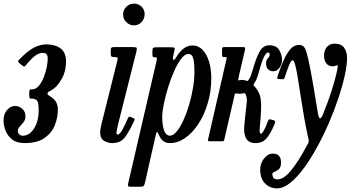

<svg xmlns="http://www.w3.org/2000/svg" viewBox="-42 -780 1940 1060"><path d="M-22.5 -114Q-22.5 -150 -3.2 -172.5Q16 -195 41.5 -195Q62 -195 80.2 -180Q98.5 -165 98.5 -137Q98.5 -119 88 -105.5Q77.5 -92 67 -80.8Q56.5 -69.5 56.5 -58Q56.5 -45.5 64.8 -38Q73 -30.5 83.5 -30.5Q120.5 -30.5 146 -70.8Q171.5 -111 171.5 -170Q171.5 -201.5 167 -215.5Q162.5 -229.5 148 -233.5Q137 -236.5 130.8 -235.8Q124.5 -235 122 -238.2Q119.5 -241.5 119.5 -256V-265Q119.5 -287 125.8 -286.2Q132 -285.5 144.5 -288Q162 -292 176.2 -310.8Q190.5 -329.5 200.5 -356Q210.5 -382.5 216 -409.2Q221.5 -436 221.5 -456Q221.5 -474 214.8 -481Q208 -488 193.5 -488Q175 -488 155.2 -474.5Q135.5 -461 109.5 -430Q101.5 -420 96.5 -414.8Q91.5 -409.5 80.5 -418.5L65.5 -431Q54.5 -440 59 -445.2Q63.5 -450.5 72.5 -459.5Q113.5 -501 147.2 -518Q181 -535 213.5 -535Q263 -535 292.8 -512.5Q322.5 -490 322.5 -441Q322.5 -386.5 299.8 -346.5Q277 -306.5 253.5 -289.5Q237.5 -278.5 229 -274.8Q220.5 -271 220.5 -262.5Q220.5 -256.5 228.2 -252.5Q236 -248.5 249 -238Q277.5 -215.5 277.5 -175Q277.5 -132.5 261 -89.8Q244.5 -47 204.2 -18.5Q164 10 93.5 10Q50 10 24.8 -10.2Q-0.5 -30.5 -11.5 -59.2Q-22.5 -88 -22.5 -114Z M637.5 -700Q637.5 -725 655.2 -742.5Q673 -760 697.5 -760Q722.5 -760 740 -742.5Q757.5 -725 756.5 -700Q756 -675.5 739.2 -657.8Q722.5 -640 697.5 -640Q673 -640 655.2 -657.8Q637.5 -675.5 637.5 -700ZM711 -495 610.5 -96Q608.5 -89 604.8 -70.8Q601 -52.5 601 -48.5Q601 -37 606.5 -37Q618.5 -37 632.8 -62.2Q647 -87.5 664 -127Q667 -133 670 -135Q673 -137 680 -134L693 -128.5Q699.5 -126 700.8 -123.5Q702 -121 699.5 -114.5Q674 -58.5 649.5 -24.2Q625 10 578 10Q554 10 532.5 -2.5Q511 -15 511 -49.5Q511 -57 513 -69.5Q515 -82 517.5 -92L606.5 -448Q609 -459 606 -462Q603 -465 590.5 -465H589.5Q577 -465 573.2 -468.2Q569.5 -471.5 569.5 -484V-504Q569.5 -514.5 573.8 -517.2Q578 -520 587.5 -520H690.5Q709.5 -520 712.2 -516Q715 -512 711 -495Z M822.5 -519H900.5Q919 -519 921.5 -515.5Q924 -512 920 -496L915 -474.5Q910 -453.5 915.2 -450Q920.5 -446.5 930.5 -463.5Q948 -493 970.5 -511Q993 -529 1020.5 -529Q1054 -529 1077 -504.5Q1100 -480 1112.2 -439.2Q1124.5 -398.5 1124.5 -349Q1124.5 -276 1105.2 -211Q1086 -146 1053.5 -96.2Q1021 -46.5 980.2 -18.2Q939.5 10 896.5 10Q855.5 10 838.5 -28.5Q828.5 -51 825.2 -51.8Q822 -52.5 816 -26L758.5 228Q756 239.5 752 245.2Q748 251 733 251H680.5Q667 251 665.2 247Q663.5 243 665.5 233L821 -438Q824 -451.5 824.5 -457.8Q825 -464 813.5 -464H810.5Q802.5 -464 801 -468.2Q799.5 -472.5 799.5 -484V-498.5Q799.5 -513 804.2 -516Q809 -519 822.5 -519ZM853.5 -134Q853.5 -109.5 857.2 -85.8Q861 -62 870.5 -46.5Q880 -31 896.5 -31Q914 -31 933 -53.5Q952 -76 969.5 -113.8Q987 -151.5 1001 -197.8Q1015 -244 1023.2 -292.5Q1031.5 -341 1031.5 -384Q1031.5 -428.5 1025.5 -455.2Q1019.5 -482 998 -482Q978.5 -482 958.2 -455.5Q938 -429 919.2 -386.8Q900.5 -344.5 885.8 -296.8Q871 -249 862.2 -205.5Q853.5 -162 853.5 -134Z M1474 -95.5Q1451 -40 1428.5 -15Q1406 10 1370 10Q1330.5 10 1316.5 -16.5Q1302.5 -43 1306.5 -85L1312 -140Q1316 -182.5 1319.8 -210Q1323.5 -237.5 1314.5 -258.5Q1311.5 -265 1308 -265.5Q1304.5 -266 1298.5 -264.5Q1295 -264 1291.2 -263Q1287.5 -262 1282 -262Q1277 -262 1273.5 -262.8Q1270 -263.5 1266.5 -264Q1256 -266.5 1254 -259L1196.5 -10.5Q1195 -4 1193.5 -2Q1192 0 1183.5 0H1119Q1105 0 1105.5 -4Q1106 -8 1108.5 -18.5L1207.5 -449.5Q1210 -459.5 1209.2 -462.2Q1208.5 -465 1200 -465H1195Q1187 -465 1185.5 -468.8Q1184 -472.5 1184 -480.5V-506Q1184 -513 1185.5 -516.5Q1187 -520 1194 -520H1300.5Q1310 -520 1311 -515.8Q1312 -511.5 1310.5 -505L1278.5 -367.5Q1275 -350.5 1273.5 -342.5Q1272 -334.5 1278 -336.5Q1287.5 -339 1295 -339Q1301.5 -339 1305.2 -338Q1309 -337 1311.5 -336Q1317 -334 1322.2 -333.2Q1327.5 -332.5 1334.5 -345.5Q1340 -354.5 1344.2 -366.2Q1348.5 -378 1352.5 -392Q1371 -458 1390.5 -494Q1410 -530 1445 -530Q1484 -530 1499.5 -503.5Q1515 -477 1515 -449Q1515 -423.5 1500.5 -405Q1486 -386.5 1466.5 -386.5Q1448.5 -386.5 1437.8 -398Q1427 -409.5 1427 -428Q1427 -444 1432 -451.8Q1437 -459.5 1442 -464.8Q1447 -470 1447 -478Q1447 -490 1438 -490Q1426.5 -490 1413.5 -462Q1400.5 -434 1383.5 -370Q1376 -342 1362 -320Q1356 -310.5 1358.2 -308.5Q1360.5 -306.5 1367 -299Q1391.5 -270 1396.8 -236.5Q1402 -203 1397.5 -141L1392 -72Q1390.5 -52 1392.5 -47Q1394.5 -42 1399 -42Q1405 -42 1415.2 -60.5Q1425.5 -79 1435.5 -107Q1439.5 -118.5 1442.8 -120.5Q1446 -122.5 1454.5 -120L1467.5 -116.5Q1475 -114.5 1476.8 -110.5Q1478.5 -106.5 1474 -95.5Z M1794.5 -414Q1772 -414 1759.5 -430.2Q1747 -446.5 1747 -475Q1747 -501.5 1762.5 -520.2Q1778 -539 1805.5 -539Q1841.5 -539 1857.8 -516.8Q1874 -494.5 1874 -460Q1874 -420.5 1861.2 -362.5Q1848.5 -304.5 1825.8 -236.8Q1803 -169 1772.8 -99Q1742.5 -29 1707.2 35Q1672 99 1634.5 149.8Q1597 200.5 1559.5 230.2Q1522 260 1487.5 260Q1448.5 260 1421.5 233Q1394.5 206 1394.5 156Q1394.5 121.5 1416 94.8Q1437.5 68 1463.5 68Q1509.5 68 1509.5 117Q1509.5 143.5 1497.5 154Q1485.5 164.5 1473.5 168.8Q1461.5 173 1461.5 181Q1461.5 190 1466.2 200Q1471 210 1492.5 210Q1525 210 1566.5 158.8Q1608 107.5 1649 29.5Q1656 17 1659.2 11.2Q1662.5 5.5 1662.5 -1.5Q1662.5 -8.5 1658.5 -24Q1646.5 -77 1636.2 -137.2Q1626 -197.5 1617.2 -254.5Q1608.5 -311.5 1601 -356.5Q1593.5 -401.5 1587 -424.5Q1585 -432.5 1581.8 -439.8Q1578.5 -447 1572.5 -447Q1564.5 -447 1552.8 -417.5Q1541 -388 1531 -355.5Q1528 -346 1524.8 -344Q1521.5 -342 1514 -342.5L1500 -343.5Q1487.5 -344.5 1488.2 -350.2Q1489 -356 1493 -368Q1506.5 -406 1522.5 -443.8Q1538.5 -481.5 1559.5 -506.8Q1580.5 -532 1608.5 -532Q1632.5 -532 1641.8 -512.5Q1651 -493 1659 -457.5Q1671.5 -402.5 1684.2 -328Q1697 -253.5 1713 -155Q1718.5 -125.5 1725.8 -126.8Q1733 -128 1742 -151Q1769 -217.5 1786.8 -273Q1804.5 -328.5 1813.5 -365.8Q1822.5 -403 1822.5 -414Q1822.5 -420 1819 -420Q1816.5 -420 1810.8 -417Q1805 -414 1794.5 -414Z"/></svg>

Font: Besley* Condensed
Style: Italic
Weight: 400
Width: 3
Italic angle: -13°
Designer: Owen Earl
Foundry: indestructible type*
Version: Version 3.000; ttfautohint (v1.8.3)